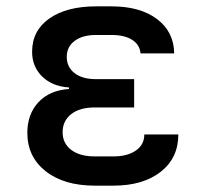

<svg xmlns="http://www.w3.org/2000/svg" viewBox="-20 -577 640 604"><path d="M337 7H278Q181 7 123.5 -38.5Q66 -84 66 -159Q66 -218 101 -255.5Q136 -293 197 -297V-302Q145 -305 113 -336Q81 -367 81 -414Q81 -481 135.5 -519Q190 -557 282 -557H331Q421 -557 474 -517Q527 -477 528 -409H422Q420 -436 396 -451.5Q372 -467 331 -467H282Q240 -467 215 -448.5Q190 -430 190 -398Q190 -366 214.5 -347Q239 -328 282 -328H402V-239H278Q231 -239 204 -218Q177 -197 177 -161Q177 -126 204 -105.5Q231 -85 278 -85H337Q381 -85 407.5 -103.5Q434 -122 434 -154H541Q541 -80 485.5 -36.5Q430 7 337 7Z"/></svg>

Font: JetBrains Mono SemiBold
Style: Regular
Weight: 472
Monospace: yes
Designer: Philipp Nurullin, Konstantin Bulenkov
Foundry: JetBrains
Version: Version 2.305; ttfautohint (v1.8.4.7-5d5b)